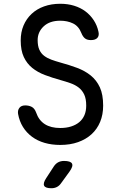

<svg xmlns="http://www.w3.org/2000/svg" viewBox="-20 -760 640 1020"><path d="M412 -585Q398 -621 368 -635.5Q338 -650 300 -650Q244 -650 212 -620Q180 -590 180 -547Q180 -516 189 -496Q198 -476 214.5 -463.5Q231 -451 253 -443Q275 -435 300 -428Q348 -415 389.5 -399.5Q431 -384 462 -359Q493 -334 510.5 -296Q528 -258 528 -199Q528 -151 512 -112.5Q496 -74 466.5 -47Q437 -20 395 -5Q353 10 300 10Q255 10 217 -1Q179 -12 150 -33.5Q121 -55 102 -85.5Q83 -116 76 -155Q73 -174 83 -187Q93 -200 114 -200Q134 -200 149 -192Q164 -184 172 -162Q186 -121 218 -100.5Q250 -80 300 -80Q332 -80 357.5 -88Q383 -96 401 -111Q419 -126 428.5 -148Q438 -170 438 -199Q438 -235 427.5 -257.5Q417 -280 398.5 -294.5Q380 -309 354.5 -318Q329 -327 300 -335Q257 -347 218.5 -361.5Q180 -376 151.5 -399Q123 -422 106.5 -457Q90 -492 90 -545Q90 -589 105 -624.5Q120 -660 147.5 -686Q175 -712 214 -726Q253 -740 300 -740Q340 -740 374 -729.5Q408 -719 434 -699.5Q460 -680 478 -652.5Q496 -625 503 -592Q508 -571 497.5 -559Q487 -547 463 -547Q443 -547 431.5 -556Q420 -565 412 -585ZM225 187 266 124Q276 109 289.5 102Q303 95 320 95Q355 95 362.5 109Q370 123 349 152L304 214Q295 227 282 233.5Q269 240 253 240Q221 240 214.5 226.5Q208 213 225 187Z"/></svg>

Font: Maple Mono NF CN
Style: Regular
Weight: 400
Monospace: yes
Designer: subframe7536
Version: Version 7.000